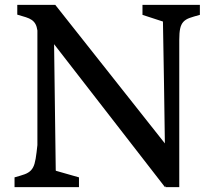

<svg xmlns="http://www.w3.org/2000/svg" viewBox="-20 -767 873 787"><path d="M39.6 -40Q64.9 -46.9 81.1 -52.7Q97.2 -58.6 106.9 -68.8Q116.7 -79.1 121.6 -96.2Q126.5 -113.3 129.9 -142.6L133.3 -172.4V-642.1Q130.9 -658.2 125.5 -668.2Q120.1 -678.2 110.4 -685.1Q100.6 -691.9 85.9 -696.5Q71.3 -701.2 50.8 -707V-747.1H206.5L655.8 -179.2L652.3 -422.9L647.9 -678.7L564 -706.1V-747.1H799.3V-706.1Q773.4 -699.2 757.1 -693.4Q740.7 -687.5 731.4 -677.2Q722.2 -667 718.5 -649.9Q714.8 -632.8 714.8 -603.5V0H658.2L657.7 -6.3L656.2 0L201.7 -585.9L208.5 -68.4L209.5 -66.9L303.7 -40V0H39.6Z"/></svg>

Font: Donegal One
Style: Regular
Weight: 400
Designer: Gary Lonergan
Foundry: Sorkin Type Co.
Version: Version 1.004